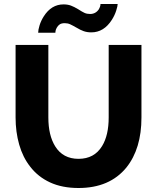

<svg xmlns="http://www.w3.org/2000/svg" viewBox="-20 -935 787 961"><path d="M540 -836Q554 -858 561.5 -881.5Q569 -905 569 -915H483L482 -906Q481 -901 475 -889Q459 -865 431 -865Q415 -865 403 -870.5Q391 -876 371 -889Q351 -901 335 -907Q319 -913 298 -913Q237 -913 199 -853Q185 -831 178 -808Q171 -785 171 -771H257L258 -780Q259 -787 264 -796Q270 -807 279 -813Q288 -819 304 -819Q319 -819 331 -813.5Q343 -808 364 -796Q382 -785 399 -779Q416 -773 437 -773Q500 -773 540 -836ZM256 -203Q222 -258 222 -347V-710H58V-347Q58 -275 76 -211.5Q94 -148 131 -101Q170 -50 230.5 -22Q291 6 373 6Q529 6 613 -97Q688 -191 688 -347V-710H524V-347Q524 -258 491 -204Q452 -140 373 -140Q295 -140 256 -203Z"/></svg>

Font: RT Raleway ExtraBold
Style: Regular
Weight: 400
Designer: Matt McInerney, Pablo Impallari, Rodrigo Fuenzalida — Edited by Milan Moffatt in April 2016
Foundry: Matt McInerney, Pablo Impallari, Rodrigo Fuenzalida — Edited by Milan Moffatt in April 2016
Version: Version 3.001